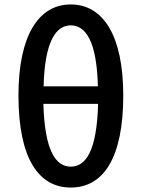

<svg xmlns="http://www.w3.org/2000/svg" viewBox="-20 -830 637 863"><path d="M421 -363C415 -149 365 -81 298 -81C232 -81 181 -149 175 -363ZM176 -442C181 -645 232 -716 298 -716C365 -716 415 -645 420 -442ZM298 -810C154 -810 63 -671 63 -401C63 -117 154 13 298 13C443 13 534 -117 534 -401C534 -671 443 -810 298 -810Z"/></svg>

Font: Noto Sans T Chinese Medium
Style: Regular
Weight: 500
Designer: Ryoko NISHIZUKA (kana & ideographs); Paul D. Hunt (Latin, Greek & Cyrillic); Wenlong ZHANG (bopomofo); Sandoll Communica
Foundry: Adobe Systems Incorporated
Version: Version 1.000;PS 1;hotconv 1.0.78;makeotf.lib2.5.61930